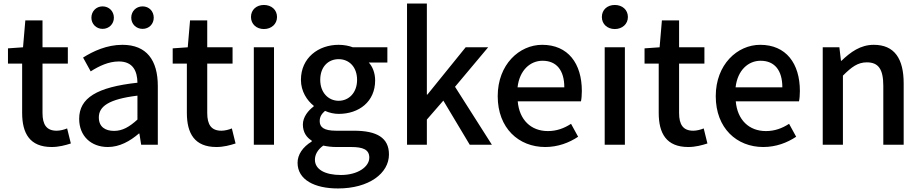

<svg xmlns="http://www.w3.org/2000/svg" viewBox="-20 -817 5202 1084"><path d="M272 13C312 13 349 3 380 -7L359 -92C343 -85 319 -79 300 -79C243 -79 220 -113 220 -179V-458H363V-550H220V-702H123L110 -550L25 -544V-458H105V-180C105 -64 148 13 272 13Z M589 13C655 13 714 -20 764 -63H767L777 0H871V-331C871 -477 808 -564 671 -564C583 -564 506 -528 449 -492L492 -414C539 -444 593 -470 651 -470C732 -470 755 -414 756 -350C527 -325 427 -264 427 -146C427 -49 494 13 589 13ZM624 -78C575 -78 538 -100 538 -154C538 -216 593 -257 756 -277V-142C711 -101 672 -78 624 -78ZM559 -654C596 -654 623 -682 623 -717C623 -753 596 -781 559 -781C523 -781 496 -753 496 -717C496 -682 523 -654 559 -654ZM785 -654C822 -654 848 -682 848 -717C848 -753 822 -781 785 -781C748 -781 721 -753 721 -717C721 -682 748 -654 785 -654Z M1202 13C1242 13 1279 3 1310 -7L1289 -92C1273 -85 1249 -79 1230 -79C1173 -79 1150 -113 1150 -179V-458H1293V-550H1150V-702H1053L1040 -550L955 -544V-458H1035V-180C1035 -64 1078 13 1202 13Z M1413 0H1527V-550H1413ZM1470 -653C1512 -653 1544 -681 1544 -721C1544 -762 1512 -789 1470 -789C1428 -789 1397 -762 1397 -721C1397 -681 1428 -653 1470 -653Z M1888 247C2064 247 2176 161 2176 55C2176 -39 2108 -79 1978 -79H1877C1807 -79 1785 -100 1785 -133C1785 -159 1797 -175 1815 -191C1839 -180 1867 -174 1892 -174C2007 -174 2098 -243 2098 -363C2098 -405 2083 -442 2062 -464H2167V-550H1972C1951 -558 1923 -564 1892 -564C1778 -564 1679 -491 1679 -366C1679 -301 1714 -249 1751 -220V-216C1721 -194 1690 -157 1690 -114C1690 -69 1712 -40 1740 -23V-18C1689 13 1660 56 1660 102C1660 198 1756 247 1888 247ZM1892 -248C1835 -248 1788 -293 1788 -366C1788 -441 1834 -483 1892 -483C1950 -483 1996 -440 1996 -366C1996 -293 1949 -248 1892 -248ZM1905 171C1814 171 1758 139 1758 85C1758 57 1772 29 1805 5C1828 10 1853 13 1879 13H1962C2029 13 2065 27 2065 73C2065 124 2001 171 1905 171Z M2278 0H2390V-142L2483 -249L2632 0H2757L2549 -327L2736 -550H2609L2393 -283H2390V-797H2278Z M3058 13C3130 13 3193 -11 3244 -45L3204 -118C3164 -92 3122 -77 3073 -77C2978 -77 2912 -140 2903 -245H3260C3263 -258 3265 -281 3265 -303C3265 -459 3187 -564 3041 -564C2912 -564 2790 -453 2790 -274C2790 -93 2909 13 3058 13ZM2902 -324C2913 -421 2974 -474 3043 -474C3123 -474 3166 -419 3166 -324Z M3394 0H3508V-550H3394ZM3451 -653C3493 -653 3525 -681 3525 -721C3525 -762 3493 -789 3451 -789C3409 -789 3378 -762 3378 -721C3378 -681 3409 -653 3451 -653Z M3866 13C3906 13 3943 3 3974 -7L3953 -92C3937 -85 3913 -79 3894 -79C3837 -79 3814 -113 3814 -179V-458H3957V-550H3814V-702H3717L3704 -550L3619 -544V-458H3699V-180C3699 -64 3742 13 3866 13Z M4289 13C4361 13 4424 -11 4475 -45L4435 -118C4395 -92 4353 -77 4304 -77C4209 -77 4143 -140 4134 -245H4491C4494 -258 4496 -281 4496 -303C4496 -459 4418 -564 4272 -564C4143 -564 4021 -453 4021 -274C4021 -93 4140 13 4289 13ZM4133 -324C4144 -421 4205 -474 4274 -474C4354 -474 4397 -419 4397 -324Z M4625 0H4739V-390C4788 -439 4823 -465 4874 -465C4939 -465 4967 -427 4967 -332V0H5082V-346C5082 -486 5030 -564 4913 -564C4838 -564 4782 -523 4731 -474H4728L4719 -550H4625Z"/></svg>

Font: Source Han Sans KR Medium
Style: Regular
Weight: 500
Designer: Ryoko NISHIZUKA (kana & ideographs); Paul D. Hunt (Latin, Greek & Cyrillic); Wenlong ZHANG (bopomofo); Sandoll Communica
Foundry: Adobe Systems Incorporated
Version: Version 1.001;PS 1.001;hotconv 1.0.78;makeotf.lib2.5.61930